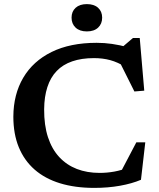

<svg xmlns="http://www.w3.org/2000/svg" viewBox="-20 -903 772 935"><path d="M465 -61Q501.5 -61 537.2 -67.5Q573 -74 610 -89L560.5 -51L644 -210H687.5L666.5 -27.5Q623 -9 564.5 1.5Q506 12 439 12Q345.5 12 272.2 -10.5Q199 -33 148.5 -77.2Q98 -121.5 71.5 -186Q45 -250.5 45 -335Q45.5 -443.5 93.2 -524.5Q141 -605.5 231.5 -650Q322 -694.5 450.5 -694.5Q489 -694.5 525.2 -689.2Q561.5 -684 605.5 -672.5L566.5 -666L627.5 -718H660.5L682.5 -461.5L634.5 -457.5L551.5 -623.5L594.5 -575Q553 -600.5 516.5 -610.2Q480 -620 437.5 -620Q377 -620 331.5 -604.2Q286 -588.5 256 -557.2Q226 -526 210.8 -479.2Q195.5 -432.5 195 -371Q194.5 -293.5 213.5 -235.2Q232.5 -177 268.5 -138.2Q304.5 -99.5 354.2 -80.2Q404 -61 465 -61ZM403 -750Q368 -750 348.2 -768.5Q328.5 -787 328.5 -817Q328.5 -847 348.2 -865Q368 -883 403 -883Q438 -883 457.8 -865Q477.5 -847 477.5 -817Q477.5 -787 457.8 -768.5Q438 -750 403 -750Z"/></svg>

Font: Newsreader SemiBold
Style: Regular
Weight: 600
Designer: Hugues Gentile
Foundry: Production Type
Version: Version 1.003